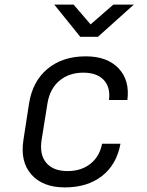

<svg xmlns="http://www.w3.org/2000/svg" viewBox="-20 -805 640 835"><path d="M262 10Q166 10 116.5 -46Q67 -102 82 -197L106 -353Q121 -451 186.5 -505.5Q252 -560 353 -560Q446 -560 495.5 -508Q545 -456 534 -370H454Q461 -426 431 -457.5Q401 -489 342 -489Q280 -489 238 -453.5Q196 -418 186 -353L161 -197Q151 -132 181.5 -96.5Q212 -61 274 -61Q333 -61 373 -92.5Q413 -124 424 -180H504Q487 -89 423.5 -39.5Q360 10 262 10ZM329 -645 216 -785H300L374 -699L473 -785H562L406 -645Z"/></svg>

Font: JetBrains Mono NL Light
Style: Italic
Weight: 300
Italic angle: -9°
Designer: Philipp Nurullin, Konstantin Bulenkov
Foundry: JetBrains
Version: Version 2.304; ttfautohint (v1.8.4.7-5d5b)